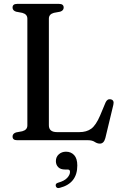

<svg xmlns="http://www.w3.org/2000/svg" viewBox="-20 -720 621 986"><path d="M289 -660 256.5 -654Q231 -647 231 -624V-76.5Q231 -41.5 273 -41.5H387.5Q424.5 -41.5 448.5 -59Q472.5 -76.5 494 -126.5L522 -193.5Q531 -213.5 548.5 -210Q568 -206 562 -181.5L521 -11Q513.5 17.5 493 17.5Q479.5 17.5 466.5 8.8Q453.5 0 431 0H67.5Q44.5 0 44.5 -19Q44.5 -34 62.5 -40L94.5 -46Q120.5 -53 120.5 -76V-624Q120.5 -647 94.5 -654L62.5 -660Q44.5 -666 44.5 -681Q44.5 -700 67.5 -700H283.5Q307 -700 307 -681Q307 -666 289 -660ZM313.5 150.5Q290.5 150.5 278.8 138.2Q267 126 267 107.5Q267 86 282 72.5Q297 59 319 59Q344.5 59 360.8 76.5Q377 94 377 130Q377 221.5 287.5 244.5Q270.5 249.5 266.5 235.5Q263 222.5 279 218Q310 209.5 324.8 193.8Q339.5 178 339.5 162.5Q339.5 150.5 327.5 150.5Z"/></svg>

Font: Fraunces 72pt S050
Style: Regular
Weight: 400
Version: Version 1.000; ttfautohint (v1.8.3)